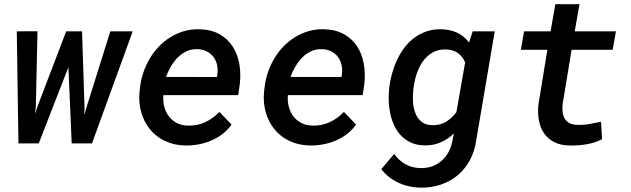

<svg xmlns="http://www.w3.org/2000/svg" viewBox="-20 -676 2975 905"><path d="M148.9 -173.8 145 -139.2 156.7 -173.8 292 -528.3H366.7L378.4 -169.9L377 -133.8L390.1 -177.7L500 -528.3H605.5L413.6 0H317.9L302.7 -353.5L303.2 -361.8L300.3 -353.5L162.6 0H66.9L59.1 -528.3L156.7 -528.8Z M854 9.8Q800.3 8.8 757.8 -11.5Q715.3 -31.7 687.3 -65.9Q659.2 -100.1 646 -145.8Q632.8 -191.4 637.7 -243.7L640.1 -264.2Q644 -299.8 655.8 -334.5Q667.5 -369.1 685.8 -399.9Q704.1 -430.7 728.5 -456.3Q752.9 -481.9 783 -500.5Q813 -519 847.4 -529.1Q881.8 -539.1 920.4 -538.1Q976.1 -536.6 1014.9 -514.6Q1053.7 -492.7 1076.9 -456.5Q1100.1 -420.4 1108.2 -373.8Q1116.2 -327.1 1109.9 -276.9L1102.5 -227.5H750Q747.6 -199.2 754.2 -173.6Q760.7 -147.9 775.6 -128.2Q790.5 -108.4 813.2 -96.4Q835.9 -84.5 866.2 -84Q909.2 -82.5 947 -100.1Q984.9 -117.7 1014.2 -148.4L1071.3 -88.9Q1053.2 -63 1028.6 -44.2Q1003.9 -25.4 975.1 -13.2Q946.3 -1 915.3 4.6Q884.3 10.3 854 9.8ZM911.6 -444.3Q882.3 -445.3 858.9 -434.1Q835.4 -422.9 817.1 -404.3Q798.8 -385.7 785.2 -361.8Q771.5 -337.9 762.2 -313.5L1002.4 -313L1004.4 -323.2Q1007.8 -347.2 1003.4 -368.7Q999 -390.1 986.8 -406.7Q974.6 -423.3 955.6 -433.3Q936.5 -443.4 911.6 -444.3Z M1440.9 9.8Q1387.2 8.8 1344.7 -11.5Q1302.2 -31.7 1274.2 -65.9Q1246.1 -100.1 1232.9 -145.8Q1219.7 -191.4 1224.6 -243.7L1227.1 -264.2Q1231 -299.8 1242.7 -334.5Q1254.4 -369.1 1272.7 -399.9Q1291 -430.7 1315.4 -456.3Q1339.8 -481.9 1369.9 -500.5Q1399.9 -519 1434.3 -529.1Q1468.8 -539.1 1507.3 -538.1Q1563 -536.6 1601.8 -514.6Q1640.6 -492.7 1663.8 -456.5Q1687 -420.4 1695.1 -373.8Q1703.1 -327.1 1696.8 -276.9L1689.5 -227.5H1336.9Q1334.5 -199.2 1341.1 -173.6Q1347.7 -147.9 1362.5 -128.2Q1377.4 -108.4 1400.1 -96.4Q1422.9 -84.5 1453.1 -84Q1496.1 -82.5 1533.9 -100.1Q1571.8 -117.7 1601.1 -148.4L1658.2 -88.9Q1640.1 -63 1615.5 -44.2Q1590.8 -25.4 1562 -13.2Q1533.2 -1 1502.2 4.6Q1471.2 10.3 1440.9 9.8ZM1498.5 -444.3Q1469.2 -445.3 1445.8 -434.1Q1422.4 -422.9 1404.1 -404.3Q1385.7 -385.7 1372.1 -361.8Q1358.4 -337.9 1349.1 -313.5L1589.4 -313L1591.3 -323.2Q1594.7 -347.2 1590.3 -368.7Q1585.9 -390.1 1573.7 -406.7Q1561.5 -423.3 1542.5 -433.3Q1523.4 -443.4 1498.5 -444.3Z M1814.9 -264.6Q1818.8 -297.9 1828.4 -331.3Q1837.9 -364.7 1852.5 -395.5Q1867.2 -426.3 1887.2 -452.6Q1907.2 -479 1933.3 -498.3Q1959.5 -517.6 1991.2 -528.3Q2022.9 -539.1 2061 -538.1Q2100.6 -537.1 2134 -522.2Q2167.5 -507.3 2190.9 -475.1L2208 -528.3H2312L2224.6 -14.2Q2217.3 37.6 2194.6 79.3Q2171.9 121.1 2137.2 150.1Q2102.5 179.2 2057.4 194.3Q2012.2 209.5 1960 208.5Q1933.6 208 1907.7 202.1Q1881.8 196.3 1858.2 185.3Q1834.5 174.3 1813.7 158.2Q1793 142.1 1777.3 121.1L1837.9 49.8Q1860.4 80.6 1890.9 97.9Q1921.4 115.2 1960 116.2Q1990.2 117.2 2015.6 108.4Q2041 99.6 2060.5 82.8Q2080.1 65.9 2093.3 42.2Q2106.4 18.6 2112.3 -10.7L2119.6 -46.9Q2090.3 -19 2055.9 -4.4Q2021.5 10.3 1980.5 9.3Q1945.8 8.8 1918.9 -3.2Q1892.1 -15.1 1872.6 -34.7Q1853 -54.2 1840.3 -80.1Q1827.6 -106 1820.8 -135Q1814 -164.1 1812.5 -194.6Q1811 -225.1 1814 -254.4ZM1928.2 -254.4Q1925.3 -228.5 1926.5 -199.5Q1927.7 -170.4 1936.8 -145.5Q1945.8 -120.6 1964.8 -103.8Q1983.9 -86.9 2017.1 -85.9Q2054.2 -85 2082 -101.8Q2109.9 -118.7 2131.3 -147.5L2172.4 -381.8Q2147 -441.4 2082 -442.9Q2045.4 -443.8 2018.3 -428Q1991.2 -412.1 1972.9 -386Q1954.6 -359.9 1944.1 -327.9Q1933.6 -295.9 1929.7 -264.6Z M2711.4 -656.2 2689 -528.3H2883.3L2867.7 -441.4H2674.3L2632.3 -187.5Q2629.9 -166.5 2631.8 -148.7Q2633.8 -130.9 2641.6 -117.4Q2649.4 -104 2663.8 -95.9Q2678.2 -87.9 2701.2 -87.4Q2729.5 -86.4 2757.3 -91.3Q2785.2 -96.2 2813 -102.1L2817.9 -20.5Q2801.3 -10.7 2782.2 -4.9Q2763.2 1 2743.2 4.4Q2723.1 7.8 2703.1 9Q2683.1 10.3 2664.1 9.8Q2622.1 9.3 2592.3 -6.1Q2562.5 -21.5 2544.7 -47.4Q2526.9 -73.2 2520.3 -107.7Q2513.7 -142.1 2517.6 -181.6L2560.1 -441.4H2435.1L2450.2 -528.3H2575.2L2597.7 -656.2Z"/></svg>

Font: TypoPRO Roboto Mono
Style: Italic
Weight: 500
Designer: Google
Version: Version 2.000986; 2015; ttfautohint (v1.3)